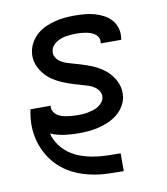

<svg xmlns="http://www.w3.org/2000/svg" viewBox="-83 -598 766 882"><g transform="rotate(-10 300.0 -156.5)"><path d="M422 215Q383 215 345 213.5Q307 212 270 204Q233 196 199.5 181Q166 166 138.5 143.5Q111 121 90.5 91Q70 61 58 27Q46 -7 43 -45Q40 -83 47 -122L50 -139H145L144 -137Q142 -124 148 -113Q154 -102 163 -95.5Q172 -89 183.5 -85Q195 -81 207 -79Q219 -77 232 -76Q245 -75 258 -75Q270 -75 282 -75.5Q294 -76 306.5 -78.5Q319 -81 331 -84.5Q343 -88 354 -94.5Q365 -101 374 -111.5Q383 -122 385 -134Q388 -150 380 -163.5Q372 -177 359.5 -185.5Q347 -194 332 -199Q317 -204 302.5 -208Q288 -212 273 -216.5Q258 -221 243.5 -226Q229 -231 215 -237Q201 -243 187.5 -250.5Q174 -258 162 -267Q150 -276 140 -287Q130 -298 122 -310.5Q114 -323 108.5 -337.5Q103 -352 101.5 -367.5Q100 -383 103 -400Q107 -422 119 -442.5Q131 -463 149.5 -478.5Q168 -494 190 -503.5Q212 -513 234 -518.5Q256 -524 278.5 -526Q301 -528 323 -528Q347 -528 370.5 -526Q394 -524 416 -518Q438 -512 458.5 -501Q479 -490 493.5 -473.5Q508 -457 514.5 -434.5Q521 -412 517 -388L516 -381H421V-384Q423 -396 418.5 -406.5Q414 -417 405 -424Q396 -431 385 -435Q374 -439 363 -441Q352 -443 340 -444Q328 -445 315 -445Q304 -445 292.5 -444Q281 -443 269 -441Q257 -439 246 -435Q235 -431 224.5 -424.5Q214 -418 206.5 -408Q199 -398 197 -386Q194 -370 201.5 -356.5Q209 -343 221.5 -334.5Q234 -326 248.5 -321Q263 -316 278.5 -312Q294 -308 308.5 -303.5Q323 -299 338 -294Q353 -289 367 -283Q381 -277 394 -269.5Q407 -262 419 -253Q431 -244 441 -233Q451 -222 459 -209.5Q467 -197 472.5 -182.5Q478 -168 479.5 -152.5Q481 -137 479 -121Q475 -98 462 -77Q449 -56 429.5 -41Q410 -26 387.5 -16.5Q365 -7 342 -1.5Q319 4 296 6Q273 8 250 8Q216 8 182.5 3.5Q149 -1 119 -14Q126 15 143.5 39.5Q161 64 184.5 81.5Q208 99 237 109.5Q266 120 296.5 125Q327 130 358.5 131Q390 132 422 132H423V215Z"/></g></svg>

Font: Iosevka Medium Extended
Style: Italic
Weight: 500
Width: 7
Italic angle: -9°
Monospace: yes
Designer: Belleve Invis
Foundry: Belleve Invis
Version: Version 32.5.0; ttfautohint (v1.8.4)